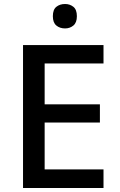

<svg xmlns="http://www.w3.org/2000/svg" viewBox="-20 -939 597 959"><path d="M497 0H95V-714H497V-622H203V-418H479V-327H203V-93H497ZM305 -919Q329 -919 346.5 -905Q364 -891 364 -858Q364 -826 346.5 -811.5Q329 -797 305 -797Q279 -797 261.5 -811.5Q244 -826 244 -858Q244 -891 261.5 -905Q279 -919 305 -919Z"/></svg>

Font: Noto Sans Sinhala Medium
Style: Regular
Weight: 500
Designer: Jelle Bosma - Monotype Design Team
Foundry: Monotype Imaging Inc.
Version: Version 2.006; ttfautohint (v1.8.4.7-5d5b)